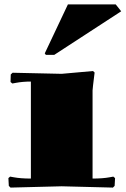

<svg xmlns="http://www.w3.org/2000/svg" viewBox="-20 -850 570 871"><path d="M226.1 -601.1H188L183.1 -607.9L288.1 -830.1H504.9L529.8 -798.8ZM120.1 -480Q83 -480 51.8 -474.1L36.1 -471.2L27.8 -478L28.8 -512.2L37.1 -520L259.8 -515.1L401.9 -527.8L409.2 -521Q399.9 -446.8 399.9 -439.9V-40Q446.8 -40 478 -45.9L494.1 -48.8L502 -42L500 -6.8L492.2 1L259.8 -4.9L27.8 1L20 -6.8L18.1 -42L25.9 -48.8L42 -45.9Q73.2 -40 120.1 -40Z"/></svg>

Font: Yokawerad
Style: Regular
Weight: 500
Designer: gluk
Foundry: gluk
Version: Version 0.79